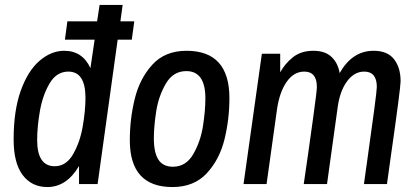

<svg xmlns="http://www.w3.org/2000/svg" viewBox="-20 -743 1678 775"><path d="M512 -583H455L374 0H299V-73Q249 12 171 12Q108 12 71.5 -36.5Q35 -85 35 -180Q35 -297 64 -377.5Q93 -458 140 -498Q187 -538 239 -538Q313 -538 345 -468L362 -583H242L252 -657H372L382 -723H475L466 -657H522ZM325 -348Q325 -454 256 -454Q208 -454 180 -406Q152 -358 141 -294.5Q130 -231 130 -178Q130 -72 201 -72Q247 -72 275 -120.5Q303 -169 314 -233Q325 -297 325 -348Z M504 -177Q504 -263 524 -344.5Q544 -426 595 -482Q646 -538 733 -538Q906 -538 906 -347Q906 -261 886 -180Q866 -99 814.5 -43.5Q763 12 676 12Q504 12 504 -177ZM809 -346Q809 -456 732 -456Q679 -456 649.5 -405.5Q620 -355 610.5 -293.5Q601 -232 601 -185Q601 -127 619.5 -98.5Q638 -70 678 -70Q731 -70 760.5 -121.5Q790 -173 799.5 -235.5Q809 -298 809 -346Z M1037 -526H1111V-451Q1130 -486 1162.5 -512Q1195 -538 1245 -538Q1292 -538 1318 -513.5Q1344 -489 1351 -448Q1402 -538 1488 -538Q1544 -538 1570.5 -504Q1597 -470 1597 -415Q1597 -388 1557 -108L1542 0H1449L1462 -93Q1501 -368 1501 -392Q1501 -454 1450 -454Q1410 -454 1381 -415Q1352 -376 1343 -310L1300 0H1206L1223 -117Q1228 -153 1243.5 -264Q1259 -375 1259 -392Q1259 -454 1208 -454Q1166 -454 1137 -412.5Q1108 -371 1098 -301L1056 0H963Z"/></svg>

Font: Archivo Narrow Medium
Style: Italic
Weight: 500
Italic angle: -8°
Designer: Hector Gatti
Foundry: Omnibus-Type
Version: Version 2.001